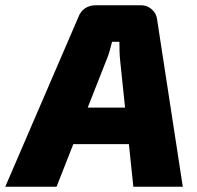

<svg xmlns="http://www.w3.org/2000/svg" viewBox="-65 -710 750 730"><path d="M472 -690Q494 -690 511.5 -675Q529 -660 532 -638L630 0H442L392 -478Q390 -497 389.5 -515Q389 -533 389 -551H361Q357 -536 352 -517Q347 -498 339 -480L150 0H-45L233 -645Q241 -667 258.5 -678.5Q276 -690 299 -690ZM514 -301 498 -162H138L155 -301Z"/></svg>

Font: Exo 2 ExtraBold
Style: Italic
Weight: 800
Italic angle: -8°
Designer: Natanael Gama
Foundry: Natanael Gama
Version: Version 2.010